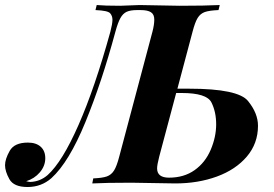

<svg xmlns="http://www.w3.org/2000/svg" viewBox="-83 -728 1089 762"><path d="M540.5 -59.6Q540.5 -22.9 587.9 -22.9Q647 -22.9 689.2 -52.7Q731.4 -82.5 753.2 -133.5Q774.9 -184.6 774.9 -234.4Q774.9 -284.2 756.1 -321.5Q737.3 -358.9 638.2 -358.9H616.2L548.8 -106Q540.5 -73.7 540.5 -59.6ZM668 -376Q861.8 -376 901.4 -327.1Q940.9 -278.3 940.9 -229Q940.9 -158.7 896.7 -106.7Q852.5 -54.7 777.6 -27.3Q702.6 0 612.8 0L438 -2.9Q336.9 -2.9 283.2 0L287.1 -20Q323.2 -21.5 341.1 -27.8Q358.9 -34.2 369.6 -51.3Q380.4 -68.4 390.1 -106L522 -602.1Q529.3 -629.9 529.3 -650.4Q529.3 -670.9 516.1 -679.4Q502.9 -688 475.1 -688H460.9Q434.6 -688 419.7 -681.2Q404.8 -674.3 394.8 -656.2Q384.8 -638.2 375 -602.1Q321.3 -402.8 256.1 -243.7Q190.9 -84.5 121.1 -21Q81.1 14.2 26.4 14.2Q-28.3 14.2 -45.7 -16.8Q-63 -47.9 -63 -72.3Q-63 -96.7 -44.4 -129.4Q-25.9 -162.1 27.8 -162.1Q60.5 -162.1 78.9 -145.3Q97.2 -128.4 96.7 -98.6Q96.2 -68.8 75 -43.9Q53.7 -19 21 -8.8Q32.7 -5.9 37.1 -5.9Q76.2 -7.3 106 -33.2Q164.1 -85.4 228.8 -232.4Q293.5 -379.4 355 -602.1Q363.3 -633.8 363.3 -649.4Q363.3 -665 354 -675.5Q344.7 -686 295.9 -688L300.8 -708Q332 -705.1 394 -705.1L471.2 -708L629.9 -705.1Q729 -705.1 789.1 -708L784.2 -688Q747.6 -686.5 729.7 -680.2Q711.9 -673.8 701.4 -656.7Q690.9 -639.6 681.2 -602.1L621.1 -376Z"/></svg>

Font: PlayfairDisplay-BoldItalic
Style: Bold Italic
Weight: 700
Italic angle: -14.9847°
Designer: Claus Eggers Sørensen
Foundry: Claus Eggers Sørensen
Version: Version 1.002;PS 001.002;hotconv 1.0.70;makeotf.lib2.5.58329